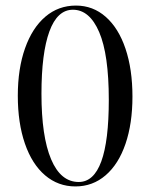

<svg xmlns="http://www.w3.org/2000/svg" viewBox="-20 -657 541 690"><path d="M44 -313Q44 -410 70 -483.5Q96 -557 143 -597Q190 -637 253 -637Q314 -637 360 -596.5Q406 -556 431 -482Q456 -408 456 -310Q456 -213 431 -140Q406 -67 359.5 -27Q313 13 251 13Q189 13 142 -27Q95 -67 69.5 -141Q44 -215 44 -313ZM371 -298Q371 -461 336.5 -541.5Q302 -622 242 -622Q186 -622 157.5 -544Q129 -466 129 -320Q129 -167 163.5 -85Q198 -3 263 -3Q371 -3 371 -298Z"/></svg>

Font: Cormorant Infant Medium
Style: Regular
Weight: 500
Designer: Christian Thalmann (Catharsis Fonts)
Foundry: Catharsis Fonts
Version: Version 4.000